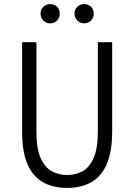

<svg xmlns="http://www.w3.org/2000/svg" viewBox="-20 -906 656 938"><path d="M308 12Q239 12 189.8 -15.8Q140.5 -43.5 114.2 -104.2Q88 -165 88 -264V-700H158V-264Q158 -179 179 -132.8Q200 -86.5 234.2 -68.8Q268.5 -51 308 -51Q347.5 -51 381.8 -68.8Q416 -86.5 437 -132.8Q458 -179 458 -264V-700H528V-264Q528 -165 501.5 -104.2Q475 -43.5 425.8 -15.8Q376.5 12 308 12ZM225 -792Q205.5 -792 191.8 -805.8Q178 -819.5 178 -839Q178 -859.5 191.8 -872.8Q205.5 -886 225 -886Q245.5 -886 258.8 -872.8Q272 -859.5 272 -839Q272 -819.5 258.8 -805.8Q245.5 -792 225 -792ZM391 -792Q371.5 -792 357.8 -805.8Q344 -819.5 344 -839Q344 -859.5 357.8 -872.8Q371.5 -886 391 -886Q411.5 -886 424.8 -872.8Q438 -859.5 438 -839Q438 -819.5 424.8 -805.8Q411.5 -792 391 -792Z"/></svg>

Font: Overpass Mono Light
Style: Regular
Weight: 300
Monospace: yes
Designer: Delve Withrington, Dave Bailey
Foundry: Delve Fonts LLC
Version: Version 4.000